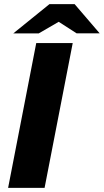

<svg xmlns="http://www.w3.org/2000/svg" viewBox="-20 -908 502 928"><path d="M19.2 0 155.2 -700H331.5L195.5 0ZM44.1 -746.5 219 -888H340.7L290.4 -818.1L167.1 -746.5ZM350.1 -747 239.8 -818.1 219 -888H340.7L461.6 -747Z"/></svg>

Font: REM Medium
Style: Italic
Weight: 500
Italic angle: -11°
Designer: Octavio Pardo
Foundry: Ashler Design
Version: Version 1.005;gftools[0.9.28]